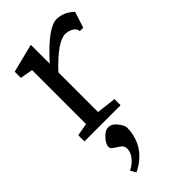

<svg xmlns="http://www.w3.org/2000/svg" viewBox="-239 -558 894 894"><g transform="rotate(-45 208.5 -111.0)"><path d="M83 -407.2 20.5 -418.5V-459L162.1 -494.6V-370.1Q274.4 -494.6 331.1 -494.6Q377.4 -494.6 416.5 -457.5L391.1 -378.4H368.2Q368.2 -402.3 331.5 -414.1Q321.3 -417 311 -417Q259.3 -417 162.1 -313V-51.8L258.8 -40.5V0H20.5V-40.5L83 -51.8ZM106 225.6Q137.7 196.3 137.7 166Q137.7 148.9 128.9 141.1Q120.1 133.3 109.6 127Q99.1 120.6 90.3 113.8Q81.5 106.9 81.5 97.4Q81.5 87.9 87.2 77.1Q92.8 66.4 102.1 56.2Q124 31.7 145.5 31.7Q164.6 31.7 179.7 47.4Q206.5 75.2 206.5 97.7Q206.5 120.1 201.4 141.1Q196.3 162.1 188 179.7Q174.3 209 148.2 233.9Q122.1 258.8 89.4 273.4L74.2 246.6Q91.8 238.3 106 225.6Z"/></g></svg>

Font: Habibi
Style: Regular
Weight: 400
Designer: Magnus Gaarde
Foundry: Magnus Gaarde
Version: Version 1.001